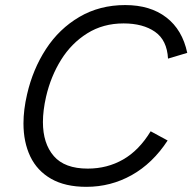

<svg xmlns="http://www.w3.org/2000/svg" viewBox="-20 -721 752 751"><path d="M71.8 -238.3Q71.8 -291.5 85.9 -352.1Q108.4 -450.2 159.9 -529.3Q211.4 -608.4 290.5 -654.8Q369.6 -701.2 469.7 -701.2Q567.9 -701.2 630.6 -652.8Q693.4 -604.5 712.4 -514.2L637.2 -491.7Q633.3 -564 586.2 -596.7Q539.1 -629.4 463.4 -629.4Q383.3 -629.4 321.3 -590.6Q259.3 -551.8 219 -487.1Q178.7 -422.4 160.2 -342.8Q147.9 -288.6 147.9 -243.7Q147.9 -159.7 190.4 -110.6Q232.9 -61.5 323.2 -61.5Q399.4 -61.5 461.7 -97.2Q523.9 -132.8 569.3 -207.5L635.7 -171.4Q576.7 -81.5 494.9 -35.9Q413.1 9.8 317.9 9.8Q234.9 9.8 179.9 -21.7Q125 -53.2 98.4 -109.1Q71.8 -165 71.8 -238.3Z"/></svg>

Font: Acari Sans
Style: Italic
Weight: 400
Italic angle: -13°
Designer: Alfredo Marco Pradil and Stefan Peev
Foundry: Hanken Design Co.
Version: Version 1.045;January 11, 2019;FontCreator 11.5.0.2425 64-bi